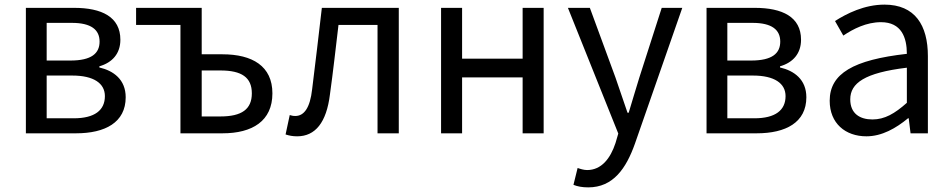

<svg xmlns="http://www.w3.org/2000/svg" viewBox="-20 -577 4117 831"><path d="M92 0H309C435 0 524 -47 524 -156C524 -233 471 -271 410 -285V-290C466 -306 501 -345 501 -405C501 -504 420 -543 301 -543H92ZM182 -315V-478H291C375 -478 411 -448 411 -397C411 -346 376 -315 285 -315ZM182 -65V-250H293C386 -250 434 -216 434 -161C434 -100 390 -65 299 -65Z M761 0H943C1072 0 1159 -53 1159 -173C1159 -291 1072 -342 943 -342H853V-543H569V-469H761ZM853 -73V-272H934C1026 -272 1070 -242 1070 -173C1070 -104 1026 -73 934 -73Z M1266 13C1345 13 1393 -47 1408 -168C1422 -268 1433 -369 1445 -469H1614V0H1706V-543H1373C1359 -425 1346 -308 1331 -191C1322 -110 1296 -75 1258 -75C1248 -75 1241 -77 1234 -79L1216 5C1232 10 1246 13 1266 13Z M1889 0H1980V-242H2242V0H2333V-543H2242V-323H1980V-543H1889Z M2526 234C2634 234 2690 152 2728 45L2933 -543H2844L2747 -241C2732 -193 2716 -138 2701 -89H2696C2679 -138 2660 -194 2644 -241L2533 -543H2438L2656 1L2644 42C2622 109 2583 159 2521 159C2507 159 2491 154 2480 150L2462 223C2479 230 2500 234 2526 234Z M3038 0H3255C3381 0 3470 -47 3470 -156C3470 -233 3417 -271 3356 -285V-290C3412 -306 3447 -345 3447 -405C3447 -504 3366 -543 3247 -543H3038ZM3128 -315V-478H3237C3321 -478 3357 -448 3357 -397C3357 -346 3322 -315 3231 -315ZM3128 -65V-250H3239C3332 -250 3380 -216 3380 -161C3380 -100 3336 -65 3245 -65Z M3730 13C3797 13 3858 -22 3910 -65H3913L3921 0H3996V-334C3996 -468 3940 -557 3808 -557C3721 -557 3644 -518 3594 -486L3630 -423C3673 -452 3730 -481 3793 -481C3882 -481 3905 -414 3905 -344C3674 -318 3571 -259 3571 -141C3571 -43 3639 13 3730 13ZM3756 -60C3702 -60 3660 -85 3660 -147C3660 -217 3722 -262 3905 -284V-132C3852 -85 3809 -60 3756 -60Z"/></svg>

Font: Noto Sans CJK KR Regular
Style: Regular
Weight: 400
Designer: Ryoko NISHIZUKA (kana & ideographs); Paul D. Hunt (Latin, Greek & Cyrillic); Wenlong ZHANG (bopomofo); Sandoll Communica
Foundry: Adobe Systems Incorporated
Version: Version 1.004;PS 1.004;hotconv 1.0.82;makeotf.lib2.5.63406